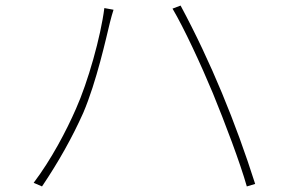

<svg xmlns="http://www.w3.org/2000/svg" viewBox="-20 -695 1040 690"><path d="M745 -360C788 -255 843 -110 867 -25L897 -34C827 -254 738 -472 629 -675L600 -664C642 -593 703 -461 745 -360ZM253 -304C218 -224 165 -123 101 -38L131 -25C191 -114 240 -202 279 -289C327 -401 362 -561 375 -614C380 -634 383 -644 388 -660L355 -666C342 -563 296 -400 253 -304Z"/></svg>

Font: SSpoqa Han Sans Neo Thin
Style: Regular
Weight: 100
Designer: [Spoqa Han Sans Neo] Dong-huui Kim  Younghwa Kang  Yujin Lee  [Noto Sans] Ryoko NISHIZUKA  (kana & ideographs); Paul D. 
Foundry: Spoqa (http://www.spoqa-han-sans.com)
Version: Version 1.000